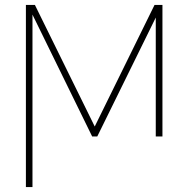

<svg xmlns="http://www.w3.org/2000/svg" viewBox="-20 -548 756 771"><path d="M360.4 -40 600.6 -528.3H632.3V0H605.5V-477.5L370.6 0H350.1L110.4 -489.3V203.1H84V-528.3H120.1Z"/></svg>

Font: Roboto Thin
Style: Regular
Weight: 250
Designer: Google
Version: Version 2.134; 2016